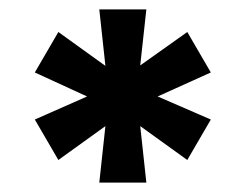

<svg xmlns="http://www.w3.org/2000/svg" viewBox="-20 -708 522 408"><path d="M191 -320 204 -440 104 -368 54 -454 165 -503 54 -554 104 -640 204 -568 191 -688H291L278 -569L378 -640L428 -554L315 -503L428 -454L378 -368L278 -440L291 -320Z"/></svg>

Font: Saira Expanded Black
Style: Regular
Weight: 900
Width: 7
Designer: Hector Gatti with collaboration of the Omnibus-Type team
Foundry: Omnibus-Type
Version: Version 1.101